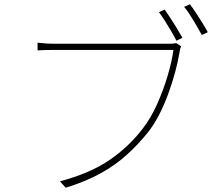

<svg xmlns="http://www.w3.org/2000/svg" viewBox="-20 -865 1040 900"><path d="M752 -820Q763 -805 778.5 -781Q794 -757 809 -732.5Q824 -708 835 -688L807 -674Q797 -694 782.5 -719Q768 -744 752.5 -768Q737 -792 725 -808ZM870 -845Q882 -830 897 -807Q912 -784 927.5 -759.5Q943 -735 954 -714L926 -701Q909 -732 886 -770.5Q863 -809 843 -833ZM829 -648Q826 -641 824.5 -636Q823 -631 821 -617Q814 -575 800.5 -525Q787 -475 768 -423.5Q749 -372 725 -325.5Q701 -279 673 -244Q627 -187 574 -139Q521 -91 451.5 -52.5Q382 -14 288 15L261 -15Q403 -53 493.5 -115Q584 -177 649 -262Q687 -311 716.5 -377Q746 -443 766 -510.5Q786 -578 793 -631Q779 -631 736 -631Q693 -631 633.5 -631Q574 -631 509 -631Q444 -631 385.5 -631Q327 -631 286.5 -631Q246 -631 236 -631Q211 -631 193 -630.5Q175 -630 156 -629V-665Q175 -663 193.5 -661.5Q212 -660 237 -660Q245 -660 276.5 -660Q308 -660 354.5 -660Q401 -660 455 -660Q509 -660 562.5 -660Q616 -660 662 -660Q708 -660 739 -660Q770 -660 777 -660Q785 -660 791.5 -660.5Q798 -661 806 -663Z"/></svg>

Font: Source Han Sans SC ExtraLight
Style: Regular
Weight: 250
Designer: Ryoko NISHIZUKA 西塚涼子 (kana, bopomofo & ideographs); Paul D. Hunt (Latin, Greek & Cyrillic); Sandoll Communications 산돌커뮤니
Foundry: Adobe
Version: Version 2.004;hotconv 1.0.118;makeotfexe 2.5.65603